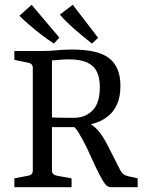

<svg xmlns="http://www.w3.org/2000/svg" viewBox="-20 -782 607 802"><path d="M40 0V-37L97 -48Q117 -51 117 -70V-498Q117 -517 97 -520L40 -532V-569H157Q189 -569 217 -572Q245 -575 281 -575Q391 -575 437 -538Q483 -501 483 -424Q483 -377 469 -346.5Q455 -316 433 -298Q411 -280 387.5 -271.5Q364 -263 345 -260L312 -251Q272 -251 236.5 -251Q201 -251 183 -251V-293Q198 -291 220 -290.5Q242 -290 262.5 -290Q283 -290 292 -290Q338 -291 367.5 -321.5Q397 -352 397 -419Q397 -456 385 -481.5Q373 -507 345 -520.5Q317 -534 268 -534Q246 -534 226.5 -532Q207 -530 197 -530V-70Q197 -52 218 -48L279 -37V0ZM443 0Q426 0 411.5 -24Q397 -48 378 -88L342 -166Q324 -203 307 -230Q290 -257 272 -264L334 -276Q366 -263 387 -240Q408 -217 428 -178L482 -72Q489 -59 496 -54Q503 -49 515 -46L555 -37V0ZM390 -624 364 -600Q344 -616 318.5 -637Q293 -658 269.5 -680Q246 -702 230 -721L284 -762ZM228 -625 205 -600Q183 -614 155.5 -635Q128 -656 103 -677.5Q78 -699 61 -716L112 -762Z"/></svg>

Font: Rasa
Style: Regular
Weight: 400
Designer: Anna Giedrys (Yrsa+Rasa design), David Brezina (Yrsa art-direction, Rasa art-direction, design)
Foundry: Rosetta Type Foundry
Version: Version 2.004